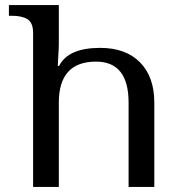

<svg xmlns="http://www.w3.org/2000/svg" viewBox="-20 -734 706 754"><path d="M110 0H211V-331Q211 -492 357 -492Q485 -492 485 -331V0H586V-331Q586 -432 530 -489Q474 -546 373 -546Q248 -546 212 -475H207Q208 -504 209.5 -525Q211 -546 211 -560V-714H15V-672H28Q66 -672 88 -658.5Q110 -645 110 -604Z"/></svg>

Font: Noto Serif Georgian
Style: Regular
Weight: 400
Designer: Monotype Design Team
Foundry: Monotype Imaging Inc.
Version: Version 1.901